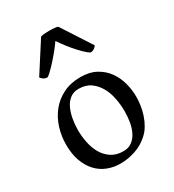

<svg xmlns="http://www.w3.org/2000/svg" viewBox="-187 -873 903 996"><g transform="rotate(-30 264.0 -375.0)"><path d="M44 -210Q44 -261 59 -309Q74 -357 104 -394.5Q134 -432 179 -454.5Q224 -477 283 -477Q337 -477 375.5 -456Q414 -435 438 -401.5Q462 -368 473 -326.5Q484 -285 484 -244Q484 -220 480 -192.5Q476 -165 467 -138Q458 -111 443.5 -86.5Q429 -62 407 -43Q375 -14 330.5 1Q286 16 241 16Q200 16 164 2Q128 -12 101.5 -40.5Q75 -69 59.5 -111Q44 -153 44 -210ZM135 -244Q135 -208 142.5 -170.5Q150 -133 167 -102.5Q184 -72 213.5 -52Q243 -32 286 -32Q316 -32 336.5 -47Q357 -62 370 -87Q383 -112 388.5 -144Q394 -176 394 -210Q394 -247 386.5 -286Q379 -325 361.5 -356.5Q344 -388 315.5 -408.5Q287 -429 244 -429Q214 -429 193 -413Q172 -397 159.5 -370.5Q147 -344 141 -311Q135 -278 135 -244ZM134 -561Q120 -561 109 -570Q98 -579 98 -583L211 -759Q213 -763 229 -764.5Q245 -766 264 -766Q282 -766 297.5 -764.5Q313 -763 316 -759L430 -583Q430 -579 419 -570Q408 -561 396 -561Q390 -561 374.5 -574.5Q359 -588 339.5 -609Q320 -630 300 -655.5Q280 -681 265 -704Q249 -681 228.5 -656Q208 -631 188.5 -610Q169 -589 154 -575Q139 -561 134 -561Z"/></g></svg>

Font: Asar
Style: Regular
Weight: 400
Designer: Eben Sorkin
Foundry: Eben Sorkin, Pria Ravichandran
Version: Version 1.003; ttfautohint (v1.3) -l 8 -r 50 -G 0 -x 0 -H 45